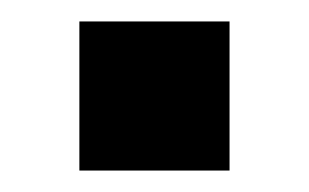

<svg xmlns="http://www.w3.org/2000/svg" viewBox="-20 -159 288 179"><path d="M54 0V-139H194V0Z"/></svg>

Font: NunitoSans3
Style: Bold
Weight: 700
Designer: Vernon Adams
Foundry: Vernon Adams
Version: Version 3.101;gftools[0.9.27]